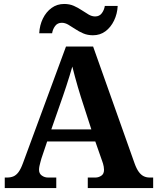

<svg xmlns="http://www.w3.org/2000/svg" viewBox="-20 -949 793 969"><path d="M4 0V-53H16Q34 -53 48 -59Q62 -65 73.5 -80.5Q85 -96 96 -126L313 -714H450L659 -125Q669 -97 680.5 -81.5Q692 -66 705.5 -59.5Q719 -53 735 -53H753V0H423V-53H462Q477 -53 491 -62Q505 -71 505 -92Q505 -100 503.5 -108Q502 -116 500 -123Q498 -130 496 -135L461 -235H218L189 -149Q187 -141 184 -131Q181 -121 179 -110.5Q177 -100 177 -92Q177 -73 191 -63Q205 -53 222 -53H264V0ZM239 -296H441L388 -460Q381 -483 373 -509.5Q365 -536 358 -563Q351 -590 345 -613Q339 -592 331 -566Q323 -540 314.5 -514Q306 -488 298 -465ZM449 -771Q422 -771 400 -780.5Q378 -790 359.5 -802.5Q341 -815 324.5 -824.5Q308 -834 292 -834Q270 -834 258 -817.5Q246 -801 243 -781H178Q180 -822 196.5 -855.5Q213 -889 240.5 -909Q268 -929 304 -929Q331 -929 352.5 -919.5Q374 -910 392.5 -897.5Q411 -885 427.5 -875.5Q444 -866 460 -866Q482 -866 494 -882.5Q506 -899 509 -919H574Q572 -879 555.5 -845Q539 -811 512 -791Q485 -771 449 -771Z"/></svg>

Font: Noto Serif Thai
Style: Regular
Weight: 400
Designer: Monotype Design Team
Foundry: Monotype Imaging Inc.
Version: Version 2.001